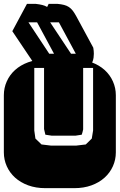

<svg xmlns="http://www.w3.org/2000/svg" viewBox="-22 -978 622 998"><path d="M364.3 -668.9Q413.6 -668.9 453.6 -654.3Q493.7 -639.6 521.7 -614.3Q549.8 -588.9 564.9 -554.9Q580.1 -521 580.1 -482.9V-186Q580.1 -147.9 564.9 -114Q549.8 -80.1 521.7 -54.7Q493.7 -29.3 453.6 -14.6Q413.6 0 364.3 0H213.9Q164.6 0 124.5 -14.6Q84.5 -29.3 56.4 -54.7Q28.3 -80.1 13.2 -114Q-2 -147.9 -2 -186V-482.9Q-2 -521 13.2 -554.9Q28.3 -588.9 56.4 -614.3Q84.5 -639.6 124.5 -654.3Q164.6 -668.9 213.9 -668.9ZM461.9 -625H410.2V-305.2Q409.2 -298.8 407 -291.5Q404.8 -284.2 402.8 -277.8L371.1 -272.9H246.1L213.9 -277.8L207 -307.1V-625H156.2V-299.8L162.1 -257.8L193.8 -227.1L243.2 -221.2H374L423.8 -227.1L455.1 -257.8L461.9 -299.8ZM165 -632.8 42 -815.9 118.2 -958H163.1Q183.6 -955.6 197.8 -952.1Q211.9 -948.7 223.1 -941.9L231 -958H275.9Q296.4 -956.1 310.8 -952.4Q325.2 -948.7 336.2 -941.4Q347.2 -934.1 356.2 -922.4Q365.2 -910.6 375 -892.6L462.9 -730Q465.8 -712.9 465.8 -698.7Q465.8 -677.7 460.4 -661.6Q455.1 -645.5 442.9 -632.8ZM347.2 -698.7H372.1L284.2 -861.8H238.8ZM233.9 -698.7H258.8L170.9 -861.8H126Z"/></svg>

Font: Monofett
Style: Regular
Weight: 400
Designer: vernon adams
Foundry: vernon adams
Version: Version 1.000